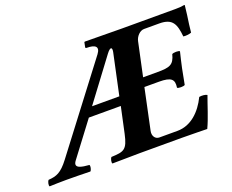

<svg xmlns="http://www.w3.org/2000/svg" viewBox="-107 -826 1215 1005"><g transform="rotate(-20 500.5 -323.5)"><path d="M134 -102C90 -44 63 -35 19 -32C12 -26 7 -4 12 2C49 1 67 0 106 0C147 0 202 1 239 2C246 -4 251 -26 246 -32C209 -35 157 -40 187 -79L328 -266H506L475 -122C457 -39 439 -35 369 -32C362 -26 357 -4 362 2C411 1 516 0 516 0H752C800 0 890 2 890 2C914 -48 933 -114 952 -165C943 -171 922 -173 908 -170C873 -98 816 -42 740 -42H639C617 -42 602 -63 608 -90L656 -317H737C806 -317 822 -300 815 -255C820 -249 851 -249 858 -255C865 -290 868 -309 875 -343C882 -377 888 -399 895 -429C891 -435 860 -435 852 -429C838 -374 815 -367 748 -367H667L707 -554C712 -578 734 -603 758 -603H843C918 -603 931 -565 938 -496C950 -494 972 -496 983 -501C985 -524 990 -563 995 -595C998 -621 1001 -642 1001 -646C1002 -648 1001 -649 998 -649C980 -646 972 -645 948 -645H650L444 -647L441 -645L436 -620C435 -616 436 -613 442 -613C488 -613 511 -598 484 -562ZM364 -316 536 -546C560 -578 570 -571 565 -545L516 -316Z"/></g></svg>

Font: Libertinus Serif
Style: Bold Italic
Weight: 700
Italic angle: -12°
Designer: Philipp H. Poll, Khaled Hosny
Foundry: Caleb Maclennan
Version: Version 7.050;RELEASE